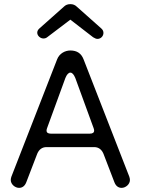

<svg xmlns="http://www.w3.org/2000/svg" viewBox="-20 -892 680 928"><path d="M190 -706C197 -706 203 -708 208 -712L320 -797L430 -712C438 -707 445 -704 451 -704C468 -704 480 -718 480 -733C480 -742 476 -749 469 -755L352 -859C343 -868 333 -872 320 -872C307 -872 297 -868 288 -859L171 -755C164 -749 160 -742 160 -734C160 -719 175 -706 190 -706ZM72 16C88 16 100 7 107 -11L160 -149C169 -170 184 -181 205 -181H435C456 -181 471 -170 480 -149L533 -11C540 7 552 16 568 16C587 16 608 -1 608 -22C608 -27 607 -32 605 -38L384 -605C373 -634 352 -648 320 -648C295 -648 267 -634 256 -605L35 -38C33 -32 32 -27 32 -22C32 -1 53 16 72 16ZM226 -246C212 -246 205 -251 205 -261C205 -265 206 -269 208 -274L296 -515C303 -532 311 -541 320 -541C329 -541 337 -532 344 -515L432 -274C434 -269 435 -265 435 -261C435 -251 428 -246 414 -246Z"/></svg>

Font: Dongle Light
Style: Regular
Weight: 300
Designer: Yanghee Ryu
Foundry: Yanghee Ryu
Version: Version 2.000